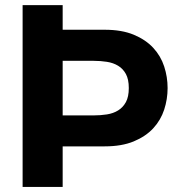

<svg xmlns="http://www.w3.org/2000/svg" viewBox="-20 -734 707 754"><path d="M226.1 -713.9V-617.2H391.1Q458 -617.2 505.1 -597.7Q552.2 -578.1 581.8 -546.1Q611.3 -514.2 624.8 -472.9Q638.2 -431.6 638.2 -388.2Q638.2 -344.7 624.8 -303.5Q611.3 -262.2 581.8 -230.2Q552.2 -198.2 505.1 -178.7Q458 -159.2 391.1 -159.2H226.1V0H68.8V-713.9ZM348.1 -280.8Q375 -280.8 399.9 -284.7Q424.8 -288.6 443.8 -300.3Q462.9 -312 474.4 -333Q485.8 -354 485.8 -388.2Q485.8 -422.4 474.4 -443.4Q462.9 -464.4 443.8 -475.8Q424.8 -487.3 399.9 -491.2Q375 -495.1 348.1 -495.1H226.1V-280.8Z"/></svg>

Font: XB Khoramshahr
Style: Bold
Weight: 700
Designer: Behnam
Foundry: Irmug
Version: Version 8.005 2009